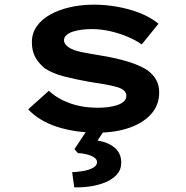

<svg xmlns="http://www.w3.org/2000/svg" viewBox="-20 -560 800 825"><path d="M398 10Q304 10 227 -14.5Q150 -39 101 -90L190 -170Q226 -136 280 -116.5Q334 -97 401 -97Q421 -97 442.5 -99.5Q464 -102 482.5 -108Q501 -114 512 -124Q523 -134 523 -149Q523 -173 486 -185Q463 -192 431.5 -197.5Q400 -203 366 -208Q304 -219 255.5 -231.5Q207 -244 173 -266Q147 -287 132 -313.5Q117 -340 117 -379Q117 -417 138 -447Q159 -477 196 -497.5Q233 -518 281 -529Q329 -540 384 -540Q433 -540 484 -531Q535 -522 581 -504Q627 -486 661 -458L589 -369Q564 -387 528.5 -402Q493 -417 453.5 -426Q414 -435 374 -435Q353 -435 332.5 -432.5Q312 -430 294.5 -424.5Q277 -419 266 -409.5Q255 -400 255 -387Q255 -378 261 -370Q267 -362 276 -356Q296 -343 331.5 -336Q367 -329 410 -322Q479 -311 530.5 -295Q582 -279 614 -258Q639 -239 651.5 -216Q664 -193 664 -163Q664 -109 630 -70.5Q596 -32 536 -11Q476 10 398 10ZM299 245 290 180Q315 179 339.5 174.5Q364 170 380.5 160.5Q397 151 397 137Q397 124 383 115.5Q369 107 350 102.5Q331 98 315 98L300 81L369 -24H444L399 44Q445 51 473 75Q501 99 501 139Q501 169 482 190Q463 211 432.5 223.5Q402 236 367 241Q332 246 299 245Z"/></svg>

Font: Lexend Tera SemiBold
Style: Regular
Weight: 600
Version: Version 1.007